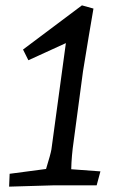

<svg xmlns="http://www.w3.org/2000/svg" viewBox="-20 -692 445 717"><path d="M16 -43 152 -61Q169 -116 172 -134L226 -531L86 -467L66 -507L286 -672L329 -660Q324 -630 311.5 -557Q299 -484 290 -426L255 -164Q247 -109 246 -60L355 -52L341 0H184L14 5Z"/></svg>

Font: Andada Pro
Style: Italic
Weight: 400
Italic angle: -7°
Designer: Carolina Giovagnoli
Foundry: Huerta Tipografica
Version: Version 3.005; ttfautohint (v1.8.4)